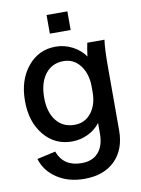

<svg xmlns="http://www.w3.org/2000/svg" viewBox="-98 -761 766 1045"><g transform="rotate(-10 285.0 -238.0)"><path d="M408 -68Q382 -33 340 -13Q298 7 252 7Q157 7 97 -66Q37 -139 37 -254Q37 -370 97.5 -443.5Q158 -517 252 -517Q301 -517 345 -494Q389 -471 414 -434Q419 -476 426 -508H521Q514 -460 514 -361V-9Q514 97 452.5 158Q391 219 283 219Q196 219 133 178Q70 137 49 68L151 45Q183 132 283 132Q343 132 375.5 95Q408 58 408 -9ZM143 -254Q143 -174 180 -127Q217 -80 281 -80Q339 -80 373.5 -124.5Q408 -169 408 -237V-269Q408 -339 373 -385.5Q338 -432 281 -432Q217 -432 180 -384Q143 -336 143 -254ZM234 -592V-695H349V-592Z"/></g></svg>

Font: LT Superior Semi-bold
Style: Regular
Weight: 600
Designer: Daniel Lyons
Foundry: LyonsType
Version: Version 1.0